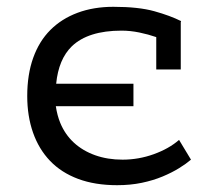

<svg xmlns="http://www.w3.org/2000/svg" viewBox="-20 -532 640 564"><path d="M439 -423Q416 -431 389.5 -436.5Q363 -442 337 -442Q239 -442 191 -396Q152 -358 145 -286H372V-220H144Q148 -193 157 -171Q171 -137 197 -113Q223 -89 259.5 -76Q296 -63 340 -63Q387 -63 431.5 -79Q476 -95 506 -121L541 -63Q527 -51 506 -38Q485 -25 457.5 -13.5Q430 -2 396.5 5Q363 12 324 12Q259 12 209.5 -6.5Q160 -25 127 -59.5Q94 -94 77 -142.5Q60 -191 60 -250Q60 -313 77.5 -362Q95 -411 128 -444Q161 -477 208 -494.5Q255 -512 313 -512Q387 -512 433.5 -499Q480 -486 512 -470L511 -467V-328H439Z"/></svg>

Font: PT Mono
Style: Regular
Weight: 400
Monospace: yes
Designer: A.Korolkova, I.Chaeva
Foundry: ParaType Ltd
Version: Version 1.001W OFL